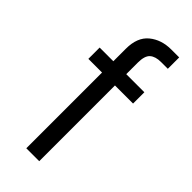

<svg xmlns="http://www.w3.org/2000/svg" viewBox="-228 -740 780 780"><g transform="rotate(45 161.5 -350.0)"><path d="M33.2 -435.1V-500H111.8V-571.8Q111.8 -637.7 149.9 -668.9Q188 -700.2 245.1 -700.2H290V-634.8H251Q219.2 -634.8 202.6 -620.1Q186 -605.5 186 -565.9V-500H290V-435.1H186V0H111.8V-435.1Z"/></g></svg>

Font: Overused Grotesk
Style: Regular
Weight: 400
Version: Version 0.002